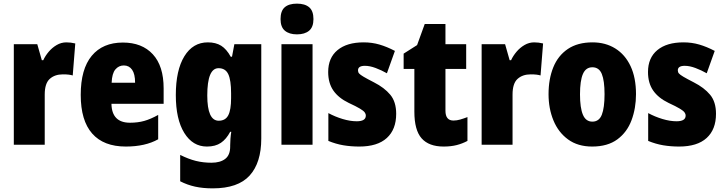

<svg xmlns="http://www.w3.org/2000/svg" viewBox="-20 -796 3986 1056"><path d="M345 -563Q369 -563 394 -557L380 -381Q370 -384 357.5 -385.5Q345 -387 326 -387Q281 -387 253.5 -362Q226 -337 226 -276V0H56V-553H185L210 -465H218Q229 -489 248 -511.5Q267 -534 292 -548.5Q317 -563 345 -563Z M656 -562Q761 -562 820.5 -497.5Q880 -433 880 -310V-225H593Q595 -121 695 -121Q738 -121 773.5 -131Q809 -141 850 -164V-30Q779 10 672 10Q550 10 487 -61.5Q424 -133 424 -274Q424 -416 484.5 -489Q545 -562 656 -562ZM661 -436Q633 -436 614.5 -414Q596 -392 594 -341H723Q723 -389 706.5 -412.5Q690 -436 661 -436Z M1123 -563Q1167 -563 1196.5 -544.5Q1226 -526 1249 -484H1256L1269 -553H1417V-34Q1417 99 1353 169.5Q1289 240 1150 240Q1096 240 1053 230.5Q1010 221 971 201V56Q1017 79 1057.5 89Q1098 99 1143 99Q1191 99 1218.5 78Q1246 57 1246 10V3Q1246 -12 1247.5 -33Q1249 -54 1252 -71H1246Q1225 -31 1195 -10.5Q1165 10 1118 10Q1040 10 993.5 -65Q947 -140 947 -273Q947 -410 994 -486.5Q1041 -563 1123 -563ZM1182 -421Q1120 -421 1120 -271Q1120 -132 1183 -132Q1220 -132 1235.5 -162Q1251 -192 1251 -256V-283Q1251 -355 1235.5 -388Q1220 -421 1182 -421Z M1613 -776Q1657 -776 1680.5 -756Q1704 -736 1704 -691Q1704 -647 1680 -627Q1656 -607 1613 -607Q1571 -607 1547 -627Q1523 -647 1523 -691Q1523 -736 1546 -756Q1569 -776 1613 -776ZM1699 -553V0H1528V-553Z M2159 -170Q2159 -84 2107.5 -37Q2056 10 1956 10Q1910 10 1868.5 3Q1827 -4 1786 -21V-174Q1823 -154 1864.5 -141.5Q1906 -129 1942 -129Q1992 -129 1992 -160Q1992 -170 1985.5 -178.5Q1979 -187 1959 -199Q1939 -211 1898 -230Q1842 -257 1813.5 -298Q1785 -339 1785 -400Q1785 -478 1836.5 -520.5Q1888 -563 1980 -563Q2026 -563 2067 -551Q2108 -539 2152 -516L2108 -393Q2078 -410 2046 -422Q2014 -434 1987 -434Q1949 -434 1949 -409Q1949 -399 1955 -392Q1961 -385 1979.5 -374Q1998 -363 2037 -343Q2094 -314 2126.5 -275Q2159 -236 2159 -170Z M2474 -133Q2492 -133 2511 -138.5Q2530 -144 2551 -152V-21Q2523 -6 2491.5 2Q2460 10 2420 10Q2339 10 2299 -35Q2259 -80 2259 -182V-417H2200V-501L2274 -548L2316 -664H2430V-553H2544V-417H2430V-187Q2430 -133 2474 -133Z M2918 -563Q2942 -563 2967 -557L2953 -381Q2943 -384 2930.5 -385.5Q2918 -387 2899 -387Q2854 -387 2826.5 -362Q2799 -337 2799 -276V0H2629V-553H2758L2783 -465H2791Q2802 -489 2821 -511.5Q2840 -534 2865 -548.5Q2890 -563 2918 -563Z M3478 -278Q3478 -201 3453.5 -135Q3429 -69 3375.5 -29.5Q3322 10 3237 10Q3158 10 3104.5 -29Q3051 -68 3024 -133.5Q2997 -199 2997 -278Q2997 -361 3023 -425.5Q3049 -490 3103 -526.5Q3157 -563 3239 -563Q3310 -563 3364 -529.5Q3418 -496 3448 -432.5Q3478 -369 3478 -278ZM3170 -277Q3170 -203 3186 -165Q3202 -127 3238 -127Q3275 -127 3290 -165Q3305 -203 3305 -278Q3305 -352 3290 -389Q3275 -426 3238 -426Q3202 -426 3186 -389Q3170 -352 3170 -277Z M3918 -170Q3918 -84 3866.5 -37Q3815 10 3715 10Q3669 10 3627.5 3Q3586 -4 3545 -21V-174Q3582 -154 3623.5 -141.5Q3665 -129 3701 -129Q3751 -129 3751 -160Q3751 -170 3744.5 -178.5Q3738 -187 3718 -199Q3698 -211 3657 -230Q3601 -257 3572.5 -298Q3544 -339 3544 -400Q3544 -478 3595.5 -520.5Q3647 -563 3739 -563Q3785 -563 3826 -551Q3867 -539 3911 -516L3867 -393Q3837 -410 3805 -422Q3773 -434 3746 -434Q3708 -434 3708 -409Q3708 -399 3714 -392Q3720 -385 3738.5 -374Q3757 -363 3796 -343Q3853 -314 3885.5 -275Q3918 -236 3918 -170Z"/></svg>

Font: Noto Sans Malayalam Condensed Black
Style: Regular
Weight: 900
Width: 3
Designer: Jelle Bosma - Monotype Design Team
Foundry: Monotype Imaging Inc.
Version: Version 2.104; ttfautohint (v1.8.4.7-5d5b)